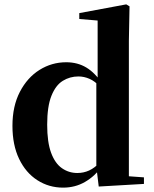

<svg xmlns="http://www.w3.org/2000/svg" viewBox="-20 -842 705 879"><path d="M269 17Q204 17 151 -17Q98 -51 67.5 -114.5Q37 -178 37 -266Q37 -356 71 -421.5Q105 -487 161 -522Q217 -557 283 -557Q335 -557 375 -533Q415 -509 449 -458H458L440 -443Q415 -470 390 -481Q365 -492 339 -492Q300 -492 267.5 -472Q235 -452 215.5 -403.5Q196 -355 196 -271Q196 -191 214 -142.5Q232 -94 263.5 -72Q295 -50 334 -50Q363 -50 388 -61.5Q413 -73 437 -98L458 -80H447Q414 -35 369 -9Q324 17 269 17ZM432 12 421 -79V-81V-464L427 -476V-748L343 -755V-782L558 -822L573 -813L570 -655V-35L639 -30V0Z"/></svg>

Font: Noto Serif JP ExtraLight ExtraBold
Style: Regular
Weight: 800
Version: Version 2.003-H1;hotconv 1.1.1;makeotfexe 2.6.0